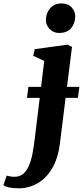

<svg xmlns="http://www.w3.org/2000/svg" viewBox="-140 -814 472 1092"><path d="M-33 257Q-61 257 -85.5 252.5Q-110 248 -120.5 239L-102 185Q-94.5 187.5 -81.5 189.5Q-68.5 191.5 -58.5 191.5Q-28.5 191.5 -8.5 175Q11.5 158.5 24.2 129.2Q37 100 44.5 60.8Q52 21.5 57.5 -24L86 -257.5H13.5L21.5 -320H93.5L111.5 -467.5L49 -496.5L57.5 -534.5L243.5 -560L269.5 -547.5L241 -320H311.5L303 -257.5H233L200.5 4.5Q190 86.5 157 142.8Q124 199 74.5 228Q25 257 -33 257ZM195 -626.5Q163.5 -626.5 141.5 -650Q119.5 -673.5 121 -703Q122.5 -741.5 146 -768Q169.5 -794.5 211 -794.5Q247.5 -794.5 268 -771.5Q288.5 -748.5 288 -720.5Q287.5 -681.5 264.8 -654Q242 -626.5 195 -626.5Z"/></svg>

Font: Merriweather 36pt ExtraBold
Style: Italic
Weight: 800
Italic angle: -7.8°
Version: Version 2.101